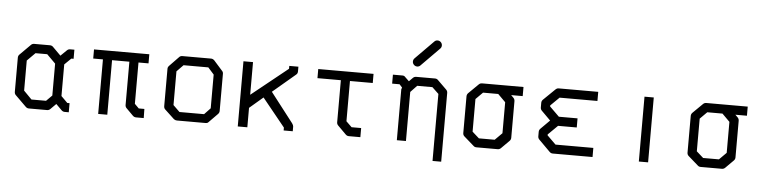

<svg xmlns="http://www.w3.org/2000/svg" viewBox="-47 -960 5013 1259"><g transform="rotate(5 2460.0 -330.0)"><path d="M364 -147 406 -105H421V-45H394Q382 -45 373 -54L335 -92L299 -56Q290 -47 278 -47H158Q146 -47 137 -56L65 -127Q57 -135 57 -148V-372Q57 -385 65 -393L136 -464Q144 -472 157 -472H259Q272 -472 280 -464L334 -410L373 -448Q382 -457 394 -457H422V-397H407L364 -355ZM304 -145V-355L247 -412H170L117 -359V-161L170 -107H266Z M550 -410V-470H914V-410H848V-138L876 -110H913L914 -50H864Q851 -50 842 -59L796 -105Q788 -113 788 -126V-410H674V-51H614V-410Z M1101 -374V-152L1144 -110H1306L1346 -152V-374L1307 -418H1144ZM1051 -407 1112 -470Q1119 -477 1132 -477H1320Q1332 -477 1342 -467L1398 -404Q1406 -396 1406 -385V-140Q1406 -128 1397 -119L1339 -60Q1333 -53 1321.5 -53H1318H1132Q1121.5 -53 1112 -60L1050 -118Q1041 -126 1041 -140V-387Q1041 -397 1051 -407Z M1596 -177V-49H1533V-478H1596V-263L1835 -455V-474H1895V-443Q1895 -429.5 1886 -422L1736 -295L1886 -101Q1895 -88.5 1895 -80V-49H1835V-68L1685 -253Z M2026 -410V-470H2390V-410H2240V-145L2277 -109H2340V-49H2264Q2252 -49 2243 -58L2189 -112Q2180 -121 2180 -133V-410Z M2640 -573Q2640 -586 2649 -595L2768.5 -716Q2777.5 -725 2789 -725Q2802 -725 2811 -716Q2820 -707 2820 -694Q2820 -682 2811 -673L2691.5 -552Q2683.5 -543 2670 -543Q2658 -543 2649 -552Q2640 -561 2640 -573ZM2625 -442 2649 -466Q2658 -475 2670 -475H2794Q2806 -475 2814 -467L2873 -409Q2882 -400 2882 -388V65H2825V-376L2782 -417H2682L2640 -373V-50H2580V-385Q2580 -387 2584 -397L2566 -417H2517V-476H2580Q2592 -476 2599 -467Z M3104 -470H3377V-410H3301L3317 -394Q3326 -385 3326 -372V-131Q3326 -119 3317 -110L3265 -58Q3256 -49 3244 -49H3104Q3092 -49 3084 -57L3020 -113Q3010 -121.5 3010 -135V-376Q3010 -389 3019 -398L3083 -461Q3092 -470 3104 -470ZM3216 -410H3116L3070 -364V-149L3115 -109H3219L3266 -156V-360Z M3868 -52H3606Q3594 -52 3585 -61L3511 -135Q3502 -144 3502 -156V-186Q3502 -198 3511 -207L3570 -266L3511 -325Q3502 -334 3502 -346V-377Q3502 -389 3511 -398L3585 -470Q3596 -481 3606 -481H3868V-421H3619L3562 -365V-358L3625 -296H3748V-236H3625L3562 -174V-168L3619 -112H3868Z M4173 -476H4234V-49H4173Z M4580 -470H4853V-410H4777L4793 -394Q4802 -385 4802 -372V-131Q4802 -119 4793 -110L4741 -58Q4732 -49 4720 -49H4580Q4568 -49 4560 -57L4496 -113Q4486 -121.5 4486 -135V-376Q4486 -389 4495 -398L4559 -461Q4568 -470 4580 -470ZM4692 -410H4592L4546 -364V-149L4591 -109H4695L4742 -156V-360Z"/></g></svg>

Font: IBM 3270 Semi-Condensed
Style: Condensed
Weight: 400
Monospace: yes
Version: Version 2.3.1